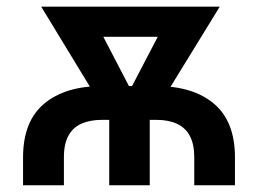

<svg xmlns="http://www.w3.org/2000/svg" viewBox="-20 -549 765 569"><path d="M48.3 0V-82.5Q48.3 -189 110.6 -241.5Q172.9 -293.9 282.2 -293.9H443.4Q552.2 -293.9 614.3 -241.5Q676.3 -189 676.3 -82.5V0H555.7V-83Q555.7 -121.6 542.7 -146Q529.8 -170.4 504.6 -182.1Q479.5 -193.8 443.4 -193.8H282.2Q247.6 -193.8 222.2 -182.9Q196.8 -171.9 183.1 -147.5Q169.4 -123 169.4 -83V0ZM303.7 0V-257.3H423.8V0ZM303.2 -198.7 102.1 -529.3H239.7L392.6 -235.4L380.9 -198.7ZM352.1 -198.7 342.3 -238.3 494.1 -529.3H631.3L428.2 -198.7ZM190.9 -439.9V-529.3H559.1V-439.9Z"/></svg>

Font: Inter 24pt SemiBold
Style: Regular
Weight: 600
Designer: Rasmus Andersson
Foundry: rsms
Version: Version 4.001;git-66647c0bb